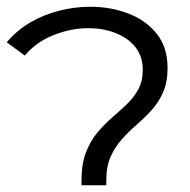

<svg xmlns="http://www.w3.org/2000/svg" viewBox="-38 -552 566 572"><path d="M204.8 0V-14.6Q204.8 -63.5 218 -97.7Q231.1 -132 251.9 -156.8Q272.7 -181.7 296.1 -201.8Q319.4 -222 340.2 -241.9Q361 -261.8 374.2 -286.2Q387.3 -310.6 387.3 -344.1Q387.3 -384.4 364.9 -412.1Q342.5 -439.7 305.5 -453.9Q268.4 -468.1 225.3 -468.1Q173.7 -468.1 121.7 -447.5Q69.7 -426.8 35.8 -386.5L-17.8 -426Q11.3 -461.1 51.7 -484.8Q92.1 -508.5 138.6 -520.2Q185.2 -531.9 230.7 -531.9Q291.1 -531.9 343.6 -512Q396.2 -492.1 428.7 -451.7Q461.2 -411.3 461.2 -349.6Q461.2 -307.4 448 -277.3Q434.9 -247.3 414.1 -224.4Q393.3 -201.5 369.9 -181.2Q346.5 -160.8 325.7 -137.9Q304.9 -114.9 291.8 -85.5Q278.6 -56.1 278.6 -14.6V0Z"/></svg>

Font: Montserrat Alternates Thin
Style: Regular
Weight: 100
Designer: Julieta Ulanovsky
Foundry: Julieta Ulanovsky
Version: Version 9.000